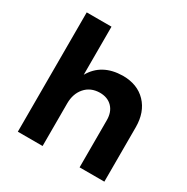

<svg xmlns="http://www.w3.org/2000/svg" viewBox="-168 -888 1009 1034"><g transform="rotate(30 337.0 -371.0)"><path d="M617 -338V0H463V-293Q463 -344 434.5 -373.5Q406 -403 357 -403Q300 -402 266.5 -363.5Q233 -325 233 -265V0H79V-742H233V-443Q289 -542 419 -544Q510 -544 563.5 -488Q617 -432 617 -338Z"/></g></svg>

Font: Argentum Sans SemiBold
Style: Regular
Weight: 600
Designer: Julieta Ulanovsky (Modified by Cristiano Sobral)
Foundry: Julieta Ulanovsky
Version: Version 5.001;November 22, 2018;FontCreator 11.5.0.2425 64-b